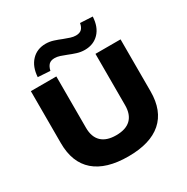

<svg xmlns="http://www.w3.org/2000/svg" viewBox="-208 -1116 1270 1305"><g transform="rotate(-30 427.5 -464.0)"><path d="M429 11Q255 11 165 -67Q75 -145 75 -297V-705H275V-302Q275 -230 314 -192.5Q353 -155 428 -155Q505 -155 543.5 -192.5Q582 -230 582 -302V-705H779V-297Q779 -145 690 -67Q601 11 429 11ZM259 -758 163 -764Q168 -843 211 -888.5Q254 -934 322 -934Q353 -934 382.5 -924.5Q412 -915 441 -903Q467 -893 489 -886Q511 -879 530 -879Q560 -879 575.5 -894Q591 -909 596 -939L693 -934Q689 -854 646 -809Q603 -764 534 -764Q503 -764 473 -773.5Q443 -783 414 -795Q389 -805 367.5 -812Q346 -819 326 -819Q297 -819 281.5 -804Q266 -789 259 -758Z"/></g></svg>

Font: Nunito Sans 10pt SemiExpanded Black
Style: Regular
Weight: 900
Width: 6
Designer: Vernon Adams
Foundry: Vernon Adams
Version: Version 3.101;gftools[0.9.27]